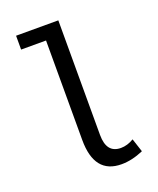

<svg xmlns="http://www.w3.org/2000/svg" viewBox="-144 -856 788 955"><g transform="rotate(-20 250.0 -378.0)"><path d="M333 12.7Q189.5 12.7 189.5 -168V-694.3H57.6V-767.6H281.2V-161.1Q281.2 -64.5 357.4 -64.5Q391.6 -64.5 425.8 -85L449.2 -13.7Q388.7 12.7 333 12.7Z"/></g></svg>

Font: GenEi Gothic M Regular
Style: Regular
Weight: 400
Designer: o_tamon (Modified); [Source Han Sans]
Ryoko NISHIZUKA  (kana & ideographs); Paul D. Hunt (Latin, Greek & Cyrillic); Wenl
Version: Version 1.1a;Original Version 1.004